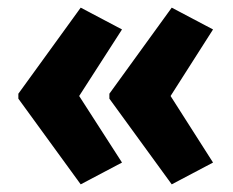

<svg xmlns="http://www.w3.org/2000/svg" viewBox="-20 -528 609 502"><path d="M28 -283V-270L191 -46L299 -103L187 -277L299 -451L191 -508ZM266 -283V-270L429 -46L537 -103L426 -277L537 -451L429 -508Z"/></svg>

Font: Noto Sans Lao Looped Condensed ExtraBold
Style: Regular
Weight: 800
Width: 3
Designer: Mark Frömberg, Ben Mitchell
Foundry: The Fontpad Ltd
Version: Version 1.002